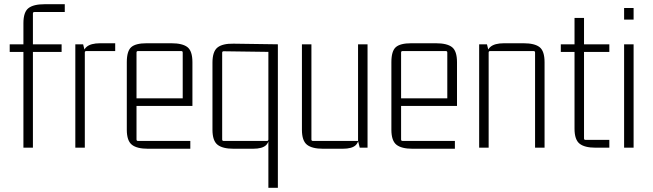

<svg xmlns="http://www.w3.org/2000/svg" viewBox="-20 -700 3093 910"><path d="M287 -643H143Q136 -643 136 -636V-480L126 -490H272V-454H126L136 -464V0H91V-464L101 -454H26V-490H101L91 -480V-590Q91 -643 115 -661.5Q139 -680 191 -680H287Z M455 -495H526V-458H389Q382 -458 382 -451V0H337V-490H374L382 -458L370 -415Q370 -460 390 -477.5Q410 -495 455 -495Z M882 5H681Q629 5 605 -14Q581 -33 581 -85V-405Q581 -458 602 -476.5Q623 -495 675 -495H792Q845 -495 868.5 -476.5Q892 -458 892 -405V-198H620V-234H846V-451Q846 -458 839 -458H634Q627 -458 627 -451V-39Q627 -32 634 -32H882Z M1087 -493 1297 -490V190H1252V-32L1259 -75Q1259 -30 1241.5 -12.5Q1224 5 1179 5H1087Q1035 5 1011 -14Q987 -33 987 -85V-403Q987 -456 1011 -475Q1035 -494 1087 -493ZM1252 -39V-461L1259 -454L1040 -457Q1033 -457 1033 -450V-39Q1033 -32 1040 -32H1245Q1252 -32 1252 -39Z M1604 5H1511Q1459 5 1435 -14Q1411 -33 1411 -85V-490H1456V-39Q1456 -32 1463 -32H1677V-490H1722V0H1685L1677 -32L1684 -75Q1684 -30 1666.5 -12.5Q1649 5 1604 5Z M2136 5H1935Q1883 5 1859 -14Q1835 -33 1835 -85V-405Q1835 -458 1856 -476.5Q1877 -495 1929 -495H2046Q2099 -495 2122.5 -476.5Q2146 -458 2146 -405V-198H1874V-234H2100V-451Q2100 -458 2093 -458H1888Q1881 -458 1881 -451V-39Q1881 -32 1888 -32H2136Z M2369 -495H2461Q2514 -495 2537.5 -476.5Q2561 -458 2561 -405V0H2516V-451Q2516 -458 2509 -458H2303Q2296 -458 2296 -451V0H2251V-490H2288L2296 -458L2284 -415Q2284 -460 2304 -477.5Q2324 -495 2369 -495Z M2868 -490V-454H2738L2748 -464V-44Q2748 -37 2755 -37H2868V0H2803Q2751 0 2727 -19Q2703 -38 2703 -90V-464L2713 -454H2638V-490H2713L2703 -480V-615H2748V-480L2738 -490Z M2983 0H2938V-490H2983ZM2983 -607H2938V-662H2983Z"/></svg>

Font: Gemunu Libre ExtraLight ExtraLight
Style: Regular
Weight: 250
Version: Version 1.100